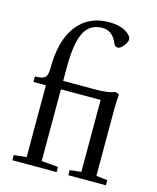

<svg xmlns="http://www.w3.org/2000/svg" viewBox="-110 -803 721 880"><g transform="rotate(15 250.5 -363.0)"><path d="M33.2 0V-24.4L92.8 -30.8V-371.6H33.7V-397.9Q69.3 -397.9 81.1 -408.4Q92.8 -418.9 92.8 -453.1Q92.8 -584.5 147.2 -655.3Q201.7 -726.1 299.3 -726.1Q347.2 -726.1 377 -708.7Q406.7 -691.4 406.7 -672.4Q406.7 -659.2 392.1 -641.4Q377.4 -623.5 365.7 -623.5Q352.1 -623.5 346.7 -637.2Q324.2 -692.9 275.9 -692.9Q216.3 -692.9 190.2 -641.6Q164.1 -590.3 164.1 -477.5V-411.6H296.4Q324.2 -411.6 339.1 -412.1Q354 -412.6 374.8 -415.5Q395.5 -418.5 410.2 -424.8L427.2 -417.5Q423.8 -380.9 423.8 -344.7V-30.3L477.1 -24.4V0H298.8V-24.4L352.5 -30.3V-371.6H164.1V-31.2L243.2 -24.4V0Z"/></g></svg>

Font: Elstob 18pt
Style: Regular
Weight: 400
Designer: Peter S. Baker
Version: Version 1.015